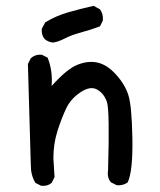

<svg xmlns="http://www.w3.org/2000/svg" viewBox="-20 -631 540 648"><path d="M119.1 -3.9 99.6 -13.7Q84 -39.1 84 -73.2L74.2 -415L84 -434.6Q99.6 -448.2 121.1 -446.3L140.6 -436.5Q158.2 -393.6 154.3 -340.8Q205.1 -397.5 240.7 -412.1Q276.4 -426.8 308.6 -419.9Q340.8 -413.1 371.1 -379.9Q401.4 -346.7 413.1 -310.5Q424.8 -274.4 426.8 -164.1Q428.7 -53.7 411.1 -15.6Q395.5 -3.9 374 -5.9L354.5 -15.6Q340.8 -31.2 344.7 -55.7Q350.6 -258.8 340.8 -287.1Q331.1 -315.4 308.1 -328.6Q285.2 -341.8 252 -319.8Q218.8 -297.9 203.1 -264.6Q187.5 -231.4 173.8 -188.5Q160.2 -145.5 160.2 -96.7L164.1 -33.2L154.3 -13.7Q140.6 -2 119.1 -3.9ZM158.2 -487.3Q142.6 -489.3 130.9 -499Q119.1 -512.7 121.1 -534.2L132.8 -555.7Q169.9 -578.1 211.4 -589.8Q252.9 -601.6 295.9 -611.3L317.4 -599.6Q329.1 -584 327.1 -561.5L317.4 -542Q286.1 -530.3 253.4 -521.5Q220.7 -512.7 198.2 -501Q175.8 -489.3 158.2 -487.3Z"/></svg>

Font: NaikaiFont
Style: Regular-Lite
Weight: 400
Version: Version 1.67